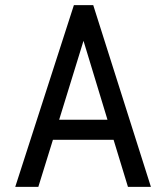

<svg xmlns="http://www.w3.org/2000/svg" viewBox="-20 -731 640 751"><path d="M424.3 -184.1 480.5 0H570.3L344.7 -710.9H269L39.6 0H129.9L187 -184.1ZM211.4 -262.7 306.6 -571.3 400.4 -262.7Z"/></svg>

Font: Roboto Mono
Style: Regular
Weight: 400
Monospace: yes
Designer: Google
Version: Version 3.000